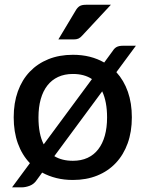

<svg xmlns="http://www.w3.org/2000/svg" viewBox="-20 -748 611 806"><path d="M208 -92.5Q240 -73 286 -73Q320.5 -73 347.2 -85.2Q374 -97.5 392.2 -121Q410.5 -144.5 420 -178.2Q429.5 -212 429.5 -255Q429.5 -321 409 -364.5ZM366 -416Q334 -437.5 286 -437.5Q251 -437.5 224 -425Q197 -412.5 178.8 -389Q160.5 -365.5 151 -331.8Q141.5 -298 141.5 -255Q141.5 -185 163.5 -142ZM468.5 -445Q500 -410.5 516.8 -362.8Q533.5 -315 533.5 -255.5Q533.5 -195 516 -146.5Q498.5 -98 466.2 -63.8Q434 -29.5 388.2 -11Q342.5 7.5 286 7.5Q249 7.5 216.8 -0.5Q184.5 -8.5 157 -23.5L135.5 6Q123.5 24.5 105.5 31.5Q87.5 38.5 70.5 38.5H30.5L105.5 -63Q72.5 -97.5 55 -146Q37.5 -194.5 37.5 -255.5Q37.5 -316 55 -364.5Q72.5 -413 105 -447Q137.5 -481 183.2 -499.5Q229 -518 286 -518Q324 -518 356.8 -509.8Q389.5 -501.5 417.5 -485.5L447.5 -526.5Q453 -535 457.8 -540.8Q462.5 -546.5 468 -549.8Q473.5 -553 480.5 -554.5Q487.5 -556 497 -556H550.5ZM445.5 -728 325 -598.5Q317 -589.5 309.2 -586Q301.5 -582.5 289 -582.5H225L297.5 -703.5Q304.5 -716 313.8 -722Q323 -728 341 -728Z"/></svg>

Font: Lato 2
Style: Regular
Weight: 600
Designer: Lukasz Dziedzic with Adam Twardoch and Botio Nikoltchev
Foundry: tyPoland Lukasz Dziedzic
Version: Version 2.015; 2015-08-06; http://www.latofonts.com/